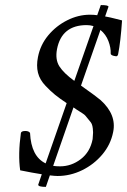

<svg xmlns="http://www.w3.org/2000/svg" viewBox="-20 -687 502 758"><path d="M408.2 -660.2 395 -622.1Q416.5 -618.2 434.8 -613.3Q453.1 -608.4 461.9 -606.4Q459 -564.5 455.1 -531Q451.2 -497.6 446.3 -472.7Q444.3 -464.8 438.5 -464.8Q417 -467.3 417 -475.6Q418 -498.5 408 -524.9Q397.9 -551.3 376.5 -568.8L299.8 -349.1Q363.8 -303.7 377 -292Q440.9 -234.4 426.8 -166Q417 -116.2 383.8 -76.9Q350.6 -37.6 304 -14.9Q257.3 7.8 207 7.8Q197.8 7.8 176.8 5.4L161.1 50.8Q130.4 50.8 130.9 42L145 1Q127.4 -1.5 106.2 -5.6Q85 -9.8 59.6 -14.6Q50.8 -78.1 62.5 -162.1Q64.5 -169.9 80.1 -169.9Q93.8 -169.9 98.6 -162.1Q103 -69.3 160.2 -42L243.2 -279.8Q215.8 -297.9 197.5 -312.7Q179.2 -327.6 160.2 -347.7Q136.7 -372.1 129.9 -399.9Q123 -427.7 129.9 -461.9Q139.2 -509.8 170.4 -547.4Q201.7 -585 245.4 -606.9Q289.1 -628.9 335 -628.9Q350.1 -628.9 363.8 -627L377.9 -667Q409.2 -667 408.2 -660.2ZM273.4 -367.7 349.1 -584Q335.9 -587.9 322.3 -587.9Q223.6 -587.9 205.1 -493.2Q197.3 -451.7 214.6 -424.8Q231.9 -397.9 273.4 -367.7ZM270.5 -262.7H270L189.9 -32.2Q201.2 -30.3 216.8 -30.3Q261.7 -30.3 298.8 -58.6Q335.9 -86.9 345.7 -137.7Q348.1 -169.4 347.2 -167Q346.7 -193.4 338.6 -203.9Q330.6 -214.4 317.4 -230Q314 -234.4 303.5 -241Q293 -247.6 283.2 -253.9Q273.4 -260.3 270.5 -262.7Z"/></svg>

Font: Metal
Style: Regular
Weight: 400
Designer: Danh Hong
Version: Version 8.002; ttfautohint (v1.8.3)